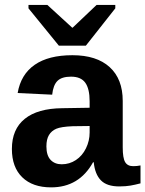

<svg xmlns="http://www.w3.org/2000/svg" viewBox="-20 -767 602 796"><path d="M191.9 9.8Q115.2 9.8 72.3 -32Q29.3 -73.7 29.3 -149.4Q29.3 -231.4 82.8 -274.4Q136.2 -317.4 237.8 -318.4L351.6 -320.3V-347.2Q351.6 -398.9 333.5 -424.1Q315.4 -449.2 274.4 -449.2Q236.3 -449.2 218.5 -431.9Q200.7 -414.6 196.3 -374.5L53.2 -381.3Q66.4 -458.5 123.8 -498.3Q181.2 -538.1 280.3 -538.1Q380.4 -538.1 434.6 -488.8Q488.8 -439.5 488.8 -348.6V-156.2Q488.8 -111.8 498.8 -95Q508.8 -78.1 532.2 -78.1Q547.9 -78.1 562.5 -81.1V-6.8Q550.3 -3.9 540.5 -1.5Q530.8 1 521 2.4Q511.2 3.9 500.2 4.9Q489.3 5.9 474.6 5.9Q422.9 5.9 398.2 -19.5Q373.5 -44.9 368.7 -94.2H365.7Q308.1 9.8 191.9 9.8ZM351.6 -244.6 281.2 -243.7Q233.4 -241.7 213.4 -233.2Q193.4 -224.6 182.9 -207Q172.4 -189.5 172.4 -160.2Q172.4 -122.6 189.7 -104.2Q207 -85.9 235.8 -85.9Q268.1 -85.9 294.7 -103.5Q321.3 -121.1 336.4 -152.1Q351.6 -183.1 351.6 -217.8ZM335.9 -577.6H224.1L98.1 -732.4V-746.6H176.3L279.3 -652.3H281.2L380.4 -746.6H458V-732.4Z"/></svg>

Font: Arial
Style: Bold
Weight: 700
Designer: Steve Matteson
Foundry: Ascender Corporation
Version: Version 2.00.3